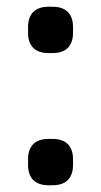

<svg xmlns="http://www.w3.org/2000/svg" viewBox="-20 -548 299 568"><path d="M136 -391C175 -391 196 -412 196 -451V-468C196 -507 175 -528 136 -528H123C84 -528 63 -507 63 -468V-451C63 -412 84 -391 123 -391ZM136 0C175 0 196 -21 196 -60V-77C196 -116 175 -137 136 -137H123C84 -137 63 -116 63 -77V-60C63 -21 84 0 123 0Z"/></svg>

Font: Hotpoint
Style: Bold
Weight: 700
Designer: Andrew Paglinawan, Luciano Perondi, Riccardo Olocco
Foundry: CAST Cooperativa Anonima Servizi Tipografici
Version: Version 1.000;PS 2.1;hotconv 16.6.51;makeotf.lib2.5.65220